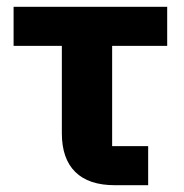

<svg xmlns="http://www.w3.org/2000/svg" viewBox="-20 -545 540 565"><path d="M318 0Q241 0 201.5 -39Q162 -78 162 -153V-410H20V-525H472V-410H310V-115H416V0Z"/></svg>

Font: Aneliza ExtraBold
Style: Regular
Weight: 800
Designer: Mike Abbink, Paul van der Laan, Pieter van Rosmalen
Foundry: Bold Monday
Version: Version 3.001;September 8, 2019;FontCreator 11.5.0.2425 64-b